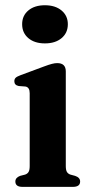

<svg xmlns="http://www.w3.org/2000/svg" viewBox="-20 -730 359 750"><path d="M155.5 -560.5Q115 -560.5 90.8 -581Q66.5 -601.5 66.5 -635.5Q66.5 -669 90.8 -689.2Q115 -709.5 155.5 -709.5Q196 -709.5 220.5 -689Q245 -668.5 245 -635.5Q245 -601.5 220.5 -581Q196 -560.5 155.5 -560.5ZM237 -451V-81.5Q237 -65.5 241.5 -58.2Q246 -51 255 -48L273.5 -43Q293 -36.5 293 -21Q293 0 264.5 0H68Q40 0 40 -21Q40 -36 58.5 -43L78 -48Q87 -51 91.5 -58.2Q96 -65.5 96 -81.5V-366Q96 -389 79.5 -392L53 -394Q36 -397.5 36 -412.5Q36 -421 41 -426Q46 -431 59.5 -436L151 -470Q171 -477.5 182.8 -480.5Q194.5 -483.5 203.5 -483.5Q237 -483.5 237 -451Z"/></svg>

Font: Fraunces 9pt SemiBold
Style: Regular
Weight: 600
Version: Version 1.000;[b76b70a41]